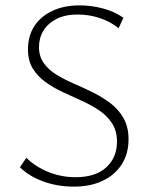

<svg xmlns="http://www.w3.org/2000/svg" viewBox="-20 -685 558 714"><path d="M415 -158Q415 -198 397 -226Q379 -254 349.5 -274Q320 -294 284.5 -310Q249 -326 213.5 -342.5Q178 -359 149 -380Q120 -401 102 -430Q84 -459 84 -501Q84 -551 107.5 -587.5Q131 -624 174.5 -644.5Q218 -665 276 -665Q320 -665 363 -653.5Q406 -642 439 -619L421 -580Q392 -604 352 -617.5Q312 -631 269 -631Q222 -631 190 -614.5Q158 -598 141.5 -571Q125 -544 125 -510Q125 -475 143 -450Q161 -425 190.5 -407Q220 -389 256 -373.5Q292 -358 327 -340.5Q362 -323 391.5 -300.5Q421 -278 439.5 -245.5Q458 -213 458 -167Q458 -113 432.5 -73.5Q407 -34 361.5 -12.5Q316 9 254 9Q194 9 141.5 -10Q89 -29 54 -63L78 -98Q113 -64 161 -45Q209 -26 261 -26Q335 -26 375 -62.5Q415 -99 415 -158Z"/></svg>

Font: Ysabeau ExtraLight
Style: Regular
Weight: 250
Designer: Christian Thalmann (Catharsis Fonts)
Version: Version 2.002